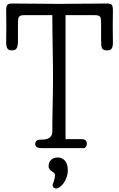

<svg xmlns="http://www.w3.org/2000/svg" viewBox="-20 -841 677 1090"><path d="M277 -755C277 -648 281 -508 281 -401C281 -292 277 -196 277 -94C277 -48 230 -48 209 -48C197 -48 180 -45 180 -23C180 -2 203 0 221 0H453C466 0 473 -12 473 -24C473 -47 458 -51 443 -51H352V-755H517C552 -755 554 -745 554 -706V-610C554 -568 558 -555 588 -555C606 -555 621 -559 621 -599C621 -620 620 -671 620 -693C620 -714 621 -756 621 -778C621 -817 615 -821 583 -821C488 -821 413 -819 318 -819C223 -819 148 -821 53 -821C22 -821 15 -817 15 -778C15 -756 16 -714 16 -693C16 -671 15 -620 15 -599C15 -559 31 -555 48 -555C73 -555 82 -568 82 -610V-706C82 -744 84 -755 119 -755ZM256 102C256 133 292 133 292 150C292 185 279 198 279 210C279 227 294 229 300 229C321 229 365 185 365 125C365 72 335 53 308 53C271 53 256 78 256 102Z"/></svg>

Font: Life Savers
Style: Bold
Weight: 700
Designer: Pablo Impallari, Rodrigo Fuenzalida, Brenda Gallo
Foundry: Pablo Impallari, Rodrigo Fuenzalida, Brenda Gallo
Version: Version 3.000